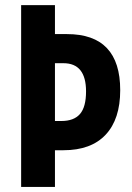

<svg xmlns="http://www.w3.org/2000/svg" viewBox="-20 -734 519 754"><path d="M452.1 -379.9Q452.1 -266.1 395 -205.1Q337.9 -144 229 -144H195.8V0H63V-713.9H195.8V-600.1H243.2Q452.1 -600.1 452.1 -379.9ZM195.8 -258.8H221.2Q270 -258.8 293.9 -286.1Q317.9 -313.5 317.9 -375Q317.9 -485.8 229 -485.8H195.8Z"/></svg>

Font: TypoPRO Open Sans Condensed
Style: Bold
Weight: 700
Width: 3
Foundry: Ascender Corporation
Version: Version 1.11